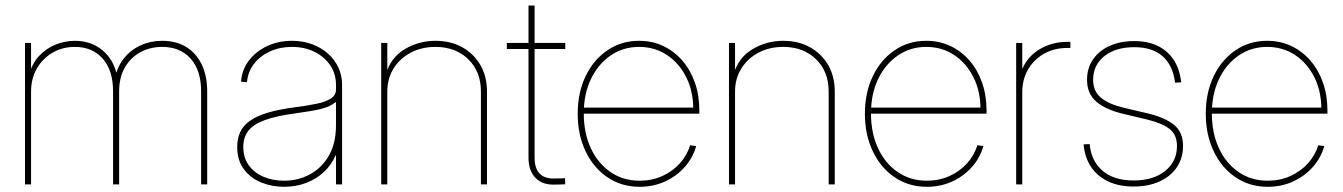

<svg xmlns="http://www.w3.org/2000/svg" viewBox="-20 -681 4959 709"><path d="M72.3 0V-522.5H94.7V-402.3H86.9Q97.7 -445.8 124 -474.1Q150.4 -502.4 185.5 -516.4Q220.7 -530.3 256.8 -530.3Q317.4 -530.3 360.1 -493.9Q402.8 -457.5 413.6 -394.5H404.8Q414.1 -437 439 -467.3Q463.9 -497.6 500 -513.9Q536.1 -530.3 579.1 -530.3Q630.4 -530.3 667.5 -507.6Q704.6 -484.9 724.9 -442.9Q745.1 -400.9 745.1 -342.8V0H722.7V-342.8Q722.7 -421.9 683.8 -464.8Q645 -507.8 579.1 -507.8Q535.2 -507.8 499 -488.5Q462.9 -469.2 441.4 -432.4Q419.9 -395.5 419.9 -342.8V0H397.5V-342.8Q397.5 -421.9 359.1 -464.8Q320.8 -507.8 256.8 -507.8Q210.9 -507.8 174.3 -486.6Q137.7 -465.3 116.2 -428.2Q94.7 -391.1 94.7 -342.8V0Z M1028.8 8.8Q983.9 8.8 944.3 -7.3Q904.8 -23.4 880.4 -56.2Q856 -88.9 856 -138.2Q856 -169.4 866.9 -193.1Q877.9 -216.8 902.6 -234.6Q927.2 -252.4 967.8 -264.6Q1008.3 -276.9 1067.9 -284.7Q1112.8 -290.5 1147 -297.4Q1181.2 -304.2 1200.9 -316.7Q1220.7 -329.1 1220.7 -350.1V-368.2Q1220.7 -408.7 1199.2 -440.2Q1177.7 -471.7 1141.1 -489.7Q1104.5 -507.8 1058.1 -507.8Q1013.2 -507.8 976.6 -491Q939.9 -474.1 917.5 -444.6Q895 -415 892.1 -377.4L870.1 -379.4Q873 -422.9 898.7 -456.8Q924.3 -490.7 965.8 -510.5Q1007.3 -530.3 1058.1 -530.3Q1098.1 -530.3 1131.6 -518.1Q1165 -505.9 1190.2 -483.9Q1215.3 -461.9 1229.2 -432.4Q1243.2 -402.8 1243.2 -368.2V0H1220.7V-107.4H1219.2Q1204.1 -72.3 1176.3 -46.1Q1148.4 -20 1110.8 -5.6Q1073.2 8.8 1028.8 8.8ZM1028.8 -13.7Q1081.5 -13.7 1125 -37.4Q1168.5 -61 1194.6 -106.7Q1220.7 -152.3 1220.7 -218.3V-304.7Q1210 -295.9 1196.3 -289.6Q1182.6 -283.2 1164.6 -278.6Q1146.5 -273.9 1123.3 -270.3Q1100.1 -266.6 1069.8 -262.2Q999.5 -252.9 957.3 -237.3Q915 -221.7 896.7 -197.5Q878.4 -173.3 878.4 -138.2Q878.4 -98.6 898.7 -70.6Q918.9 -42.5 953.4 -28.1Q987.8 -13.7 1028.8 -13.7Z M1410.2 -342.8V0H1387.7V-522.5H1410.2V-405.3H1404.3Q1421.9 -467.8 1473.9 -499Q1525.9 -530.3 1587.9 -530.3Q1644 -530.3 1686.8 -506.6Q1729.5 -482.9 1753.9 -440.9Q1778.3 -398.9 1778.3 -342.8V0H1755.9V-342.8Q1755.9 -417 1709 -462.4Q1662.1 -507.8 1587.9 -507.8Q1537.1 -507.8 1496.8 -486.6Q1456.5 -465.3 1433.3 -428Q1410.2 -390.6 1410.2 -342.8Z M2067.4 -522.5V-500H1851.6V-522.5ZM1931.6 -660.6H1954.1V-99.1Q1954.1 -58.1 1973.9 -38.8Q1993.7 -19.5 2033.2 -22Q2041.5 -22 2049.8 -22.2Q2058.1 -22.5 2066.4 -22.9L2067.4 -0.5Q2059.1 0 2050.8 0.2Q2042.5 0.5 2033.7 0.5Q1984.9 3.4 1958.3 -23.2Q1931.6 -49.8 1931.6 -99.1Z M2342.3 8.8Q2274.9 8.8 2223.1 -26.4Q2171.4 -61.5 2142.3 -122.6Q2113.3 -183.6 2113.3 -260.7Q2113.3 -338.9 2142.3 -399.4Q2171.4 -460 2222.7 -495.1Q2273.9 -530.3 2339.8 -530.3Q2389.2 -530.3 2429.9 -510.7Q2470.7 -491.2 2500.5 -456.3Q2530.3 -421.4 2546.4 -374.8Q2562.5 -328.1 2562.5 -272.9V-261.2H2125V-283.7H2548.3L2540 -278.3Q2540 -344.2 2513.9 -396.2Q2487.8 -448.2 2442.6 -478Q2397.5 -507.8 2339.8 -507.8Q2281.2 -507.8 2235.1 -476.3Q2189 -444.8 2162.4 -389.6Q2135.7 -334.5 2135.7 -262.7V-261.7Q2135.7 -189.9 2161.6 -134Q2187.5 -78.1 2234.1 -45.9Q2280.8 -13.7 2342.3 -13.7Q2387.7 -13.7 2425.8 -31Q2463.9 -48.3 2490.7 -78.1Q2517.6 -107.9 2528.3 -144.5L2550.8 -141.6Q2539.1 -99.1 2509 -64.9Q2479 -30.8 2436 -11Q2393.1 8.8 2342.3 8.8Z M2694.3 -342.8V0H2671.9V-522.5H2694.3V-405.3H2688.5Q2706.1 -467.8 2758.1 -499Q2810.1 -530.3 2872.1 -530.3Q2928.2 -530.3 2970.9 -506.6Q3013.7 -482.9 3038.1 -440.9Q3062.5 -398.9 3062.5 -342.8V0H3040V-342.8Q3040 -417 2993.2 -462.4Q2946.3 -507.8 2872.1 -507.8Q2821.3 -507.8 2781 -486.6Q2740.7 -465.3 2717.5 -428Q2694.3 -390.6 2694.3 -342.8Z M3402.8 8.8Q3335.4 8.8 3283.7 -26.4Q3231.9 -61.5 3202.9 -122.6Q3173.8 -183.6 3173.8 -260.7Q3173.8 -338.9 3202.9 -399.4Q3231.9 -460 3283.2 -495.1Q3334.5 -530.3 3400.4 -530.3Q3449.7 -530.3 3490.5 -510.7Q3531.2 -491.2 3561 -456.3Q3590.8 -421.4 3606.9 -374.8Q3623 -328.1 3623 -272.9V-261.2H3185.5V-283.7H3608.9L3600.6 -278.3Q3600.6 -344.2 3574.5 -396.2Q3548.3 -448.2 3503.2 -478Q3458 -507.8 3400.4 -507.8Q3341.8 -507.8 3295.7 -476.3Q3249.5 -444.8 3222.9 -389.6Q3196.3 -334.5 3196.3 -262.7V-261.7Q3196.3 -189.9 3222.2 -134Q3248 -78.1 3294.7 -45.9Q3341.3 -13.7 3402.8 -13.7Q3448.2 -13.7 3486.3 -31Q3524.4 -48.3 3551.3 -78.1Q3578.1 -107.9 3588.9 -144.5L3611.3 -141.6Q3599.6 -99.1 3569.6 -64.9Q3539.6 -30.8 3496.6 -11Q3453.6 8.8 3402.8 8.8Z M3732.4 0V-522.5H3754.9V-428.2H3755.9Q3775.4 -473.1 3820.1 -499.8Q3864.7 -526.4 3920.9 -526.4Q3925.3 -526.4 3926.8 -526.4Q3928.2 -526.4 3932.6 -526.4V-503.9Q3929.7 -503.9 3927.5 -503.9Q3925.3 -503.9 3920.9 -503.9Q3873 -503.9 3835.4 -482.7Q3797.9 -461.4 3776.4 -424.6Q3754.9 -387.7 3754.9 -339.8V0Z M4166 7.8Q4111.3 7.8 4071.3 -11.5Q4031.2 -30.8 4008.3 -65.7Q3985.4 -100.6 3981.4 -147.9L4003.9 -148.9Q4009.3 -86.9 4051 -50.8Q4092.8 -14.6 4166 -14.6Q4239.3 -14.6 4282.7 -49.8Q4326.2 -85 4326.2 -141.6Q4326.2 -184.1 4298.1 -205.3Q4270 -226.6 4215.8 -239.7L4127.4 -260.7Q4062 -276.4 4028.1 -305.9Q3994.1 -335.4 3994.1 -386.2Q3994.1 -429.2 4016.1 -461.4Q4038.1 -493.7 4077.4 -511.5Q4116.7 -529.3 4168.5 -529.3Q4218.3 -529.3 4255.1 -511.5Q4292 -493.7 4314.2 -459.7Q4336.4 -425.8 4341.8 -377L4319.3 -375.5Q4311 -440.4 4272.9 -473.6Q4234.9 -506.8 4168.5 -506.8Q4100.1 -506.8 4058.3 -473.9Q4016.6 -440.9 4016.6 -386.2Q4016.6 -343.8 4045.9 -319.8Q4075.2 -295.9 4131.3 -282.7L4220.7 -261.7Q4282.7 -246.6 4315.7 -219.7Q4348.6 -192.9 4348.6 -141.6Q4348.6 -97.2 4325.9 -63.5Q4303.2 -29.8 4262.2 -11Q4221.2 7.8 4166 7.8Z M4661.6 8.8Q4594.2 8.8 4542.5 -26.4Q4490.7 -61.5 4461.7 -122.6Q4432.6 -183.6 4432.6 -260.7Q4432.6 -338.9 4461.7 -399.4Q4490.7 -460 4542 -495.1Q4593.3 -530.3 4659.2 -530.3Q4708.5 -530.3 4749.3 -510.7Q4790 -491.2 4819.8 -456.3Q4849.6 -421.4 4865.7 -374.8Q4881.8 -328.1 4881.8 -272.9V-261.2H4444.3V-283.7H4867.7L4859.4 -278.3Q4859.4 -344.2 4833.3 -396.2Q4807.1 -448.2 4762 -478Q4716.8 -507.8 4659.2 -507.8Q4600.6 -507.8 4554.4 -476.3Q4508.3 -444.8 4481.7 -389.6Q4455.1 -334.5 4455.1 -262.7V-261.7Q4455.1 -189.9 4481 -134Q4506.8 -78.1 4553.5 -45.9Q4600.1 -13.7 4661.6 -13.7Q4707 -13.7 4745.1 -31Q4783.2 -48.3 4810.1 -78.1Q4836.9 -107.9 4847.7 -144.5L4870.1 -141.6Q4858.4 -99.1 4828.4 -64.9Q4798.3 -30.8 4755.4 -11Q4712.4 8.8 4661.6 8.8Z"/></svg>

Font: Inter 28pt Thin
Style: Regular
Weight: 250
Designer: Rasmus Andersson
Foundry: rsms
Version: Version 4.001;git-66647c0bb